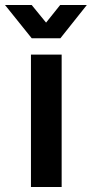

<svg xmlns="http://www.w3.org/2000/svg" viewBox="-58 -743 365 763"><path d="M65 0V-526H187V0ZM-38 -723H68L153 -619L97 -618L181 -723H287L182 -591H68Z"/></svg>

Font: Archivo Variable SemiBold
Style: Regular
Weight: 600
Designer: Hector Gatti
Foundry: Omnibus-Type
Version: Version 2.001